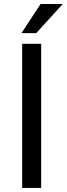

<svg xmlns="http://www.w3.org/2000/svg" viewBox="-20 -927 330 947"><path d="M183.1 0V-710.9H89.4V0ZM180.2 -907.2 85.9 -763.7H158.7L289.6 -907.2Z"/></svg>

Font: Roboto1
Style: rg
Weight: 400
Designer: Google
Version: Version 2.137; 2017